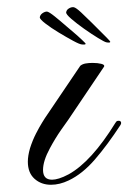

<svg xmlns="http://www.w3.org/2000/svg" viewBox="-20 -499 355 531"><path d="M274 -382Q269 -383 251 -394Q233 -405 212.5 -419.5Q192 -434 177 -447Q162 -460 163 -465Q164 -472 171 -476Q178 -480 184 -479Q190 -478 204.5 -464.5Q219 -451 234 -436Q241 -429 253 -417Q265 -405 275 -395Q285 -385 285 -383Q284 -380 274 -382ZM207 -376Q201 -376 182.5 -386Q164 -396 142.5 -409Q121 -422 105.5 -434Q90 -446 90 -451Q91 -458 97.5 -462.5Q104 -467 110 -467Q116 -466 131.5 -453.5Q147 -441 163 -427Q170 -421 183 -410Q196 -399 206.5 -389Q217 -379 217 -378Q217 -375 207 -376ZM121 12Q94 12 75.5 -4.5Q57 -21 57 -52Q57 -68 63 -89Q70 -111 79.5 -129.5Q89 -148 96.5 -160Q104 -172 104 -172L202 -317Q208 -322 217 -323.5Q226 -325 236 -325Q250 -325 260 -322.5Q270 -320 268 -315L169 -168Q166 -164 149.5 -140.5Q133 -117 118 -89Q99 -54 99 -29Q99 -2 124 -2Q132 -2 143.5 -5.5Q155 -9 170 -17Q233 -52 299 -159Q302 -164 304.5 -164.5Q307 -165 308 -165Q313 -165 314.5 -161.5Q316 -158 313 -153Q277 -98 242.5 -58Q208 -18 170 0Q145 12 121 12Z"/></svg>

Font: Fleur De Leah
Style: Regular
Weight: 400
Designer: Robert E. Leuschke
Foundry: Robert E. Leuschke
Version: Version 1.010; ttfautohint (v1.8.3)